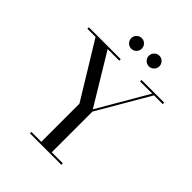

<svg xmlns="http://www.w3.org/2000/svg" viewBox="-255 -1087 1234 1234"><g transform="rotate(45 362.0 -470.5)"><path d="M419.5 -893Q419.5 -913 433.7 -927.2Q447.9 -941.4 467.5 -941.4Q487.5 -941.4 501.5 -927.2Q515.5 -913 515.5 -893Q515.5 -873.4 501.5 -859.2Q487.5 -845 467.5 -845Q447.9 -845 433.7 -859.2Q419.5 -873.4 419.5 -893ZM259.5 -893Q259.5 -913 273.7 -927.2Q287.9 -941.4 307.5 -941.4Q327.5 -941.4 341.5 -927.2Q355.5 -913 355.5 -893Q355.5 -873.4 341.5 -859.2Q327.5 -845 307.5 -845Q287.9 -845 273.7 -859.2Q259.5 -873.4 259.5 -893ZM232 -13.5H322V-360L92 -736.5H17.5V-750H307.5V-736.5H202L408.5 -395L607 -736.5H496.5V-750H702.5V-736.5H623L417 -383V-13.5H517.5V0H232Z"/></g></svg>

Font: Bodoni* 16
Style: Regular
Weight: 400
Version: Version 2.2